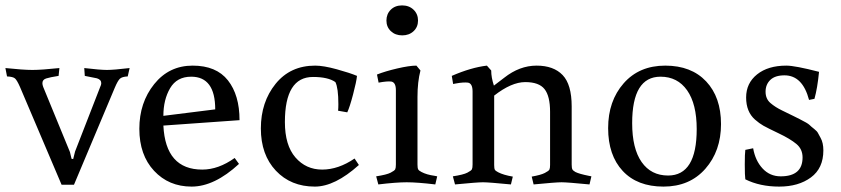

<svg xmlns="http://www.w3.org/2000/svg" viewBox="-23 -675 3113 711"><path d="M352 -367Q352 -380 336 -385L291 -394L289 -423Q348 -416 373 -416Q398 -416 457 -423L450 -392Q429 -391 421 -383.5Q413 -376 402 -350L251 9H205L51 -353Q40 -378 32.5 -384.5Q25 -391 3 -392L-3 -423Q63 -416 97 -416Q131 -416 197 -423L194 -394Q162 -389 148 -384.5Q134 -380 134 -367Q134 -361 137 -353L236 -112L242 -87L248 -86L255 -114L348 -353Q352 -361 352 -367Z M726 -47Q786 -47 846 -90L862 -68Q771 16 686.5 16Q602 16 547.5 -42.5Q493 -101 493 -198Q493 -295 548 -363.5Q603 -432 690.5 -432Q778 -432 821 -377.5Q864 -323 864 -230L582 -210Q590 -47 726 -47ZM685 -391Q632 -391 607 -348.5Q582 -306 582 -246L774 -270Q774 -391 685 -391Z M1229 -265Q1230 -275 1230 -289Q1230 -349 1219 -371Q1192 -390 1136 -390Q1032 -390 1032 -223Q1032 -137 1071 -92Q1110 -47 1170 -47Q1230 -47 1290 -88L1306 -64Q1217 16 1143 16Q1054 16 998.5 -43Q943 -102 943 -199.5Q943 -297 997.5 -364.5Q1052 -432 1144 -432Q1175 -432 1224 -418.5Q1273 -405 1299 -394Q1297 -373 1284.5 -325.5Q1272 -278 1263 -259Z M1523 -66Q1523 -53 1525.5 -48Q1528 -43 1538 -38Q1557 -28 1586 -24L1596 -22L1589 8Q1522 0 1483 0Q1444 0 1378 8L1370 -22Q1409 -28 1423.5 -35.5Q1438 -43 1440.5 -48Q1443 -53 1443 -66V-341Q1443 -370 1426 -373Q1411 -375 1379 -369L1373 -399Q1403 -411 1448 -421.5Q1493 -432 1519 -432L1534 -414Q1523 -372 1523 -316ZM1424.5 -559.5Q1408 -575 1408 -599Q1408 -623 1424 -639Q1440 -655 1466 -655Q1492 -655 1508.5 -639Q1525 -623 1525 -599Q1525 -575 1508.5 -559.5Q1492 -544 1466.5 -544Q1441 -544 1424.5 -559.5Z M1807 -64Q1807 -51 1809.5 -46.5Q1812 -42 1822 -37Q1841 -27 1876 -21L1869 8Q1787 0 1765.5 0Q1744 0 1662 8L1654 -22Q1693 -28 1707.5 -35.5Q1722 -43 1724.5 -48Q1727 -53 1727 -66V-336Q1727 -366 1710 -369Q1693 -371 1666 -366L1655 -364L1650 -394Q1721 -425 1780 -432L1796 -414Q1796 -388 1806 -358L1844 -387Q1901 -432 1964 -432Q2027 -432 2060.5 -397Q2094 -362 2094 -281V-66Q2094 -53 2096.5 -48Q2099 -43 2108 -38Q2122 -31 2157 -24L2167 -22L2160 8Q2078 0 2056.5 0Q2035 0 1953 8L1946 -21Q1980 -27 1994.5 -34.5Q2009 -42 2011.5 -47Q2014 -52 2014 -64V-261Q2014 -319 1993.5 -345Q1973 -371 1922 -371Q1871 -371 1807 -321Z M2434 16Q2337 16 2283 -42Q2229 -100 2229 -200.5Q2229 -301 2286.5 -366.5Q2344 -432 2440.5 -432Q2537 -432 2592 -373.5Q2647 -315 2647 -215.5Q2647 -116 2589 -50Q2531 16 2434 16ZM2318 -219Q2318 -125 2353 -75Q2388 -25 2451 -25Q2557 -25 2557 -197Q2557 -290 2521.5 -340.5Q2486 -391 2423 -391Q2318 -391 2318 -219Z M2868 -22Q2949 -22 2949 -92Q2949 -123 2926 -142Q2903 -161 2861 -181Q2819 -201 2804 -209.5Q2789 -218 2773 -232Q2740 -261 2740 -314Q2740 -367 2780.5 -399.5Q2821 -432 2889 -432Q2921 -432 3010 -409Q3004 -348 2993 -309L2973 -305Q2949 -396 2882 -396Q2847 -396 2829.5 -379Q2812 -362 2812 -335.5Q2812 -309 2830 -293.5Q2848 -278 2873 -266Q2898 -254 2916 -245L2938 -234Q2968 -219 2974.5 -212.5Q2981 -206 2992 -197.5Q3003 -189 3006.5 -181.5Q3010 -174 3016 -164Q3026 -146 3026 -118Q3026 -52 2980 -18Q2934 16 2862.5 16Q2791 16 2737 -11Q2735 -25 2735 -65.5Q2735 -106 2737 -120L2766 -126Q2774 -80 2801 -51Q2828 -22 2868 -22Z"/></svg>

Font: Buenard
Style: Regular
Weight: 400
Designer: Gustavo Ibarra
Foundry: FontFuror
Version: Version 1.001 2011